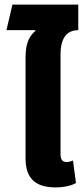

<svg xmlns="http://www.w3.org/2000/svg" viewBox="-20 -805 361 834"><path d="M221 9C257 9 289 2 310 -10L297 -108C289 -104 277 -101 270 -101C251 -101 243 -112 243 -135V-569C243 -649 278 -674 320 -674V-785H34L8 -674H133L134 -671C112 -652 91 -625 91 -556V-117C91 -33 131 9 221 9Z"/></svg>

Font: Noto Sans Thai UI Cond ExtBd
Style: Regular
Weight: 800
Width: 3
Designer: Monotype Design Team
Foundry: Monotype Imaging Inc.
Version: Version 2.000